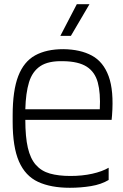

<svg xmlns="http://www.w3.org/2000/svg" viewBox="-20 -879 585 910"><path d="M311 11Q221 11 160.5 -17Q100 -45 70 -113.5Q40 -182 40 -302V-332Q40 -450 66.5 -518.5Q93 -587 146.5 -616.5Q200 -646 280 -646Q361 -645 415.5 -615.5Q470 -586 495 -517.5Q520 -449 511 -332L509 -311H100Q100 -230 112 -178.5Q124 -127 150 -97.5Q176 -68 216.5 -56.5Q257 -45 314 -45Q370 -45 417 -55.5Q464 -66 495 -84V-26Q460 -5 411.5 3Q363 11 311 11ZM100 -361H453Q457 -438 443.5 -488Q430 -538 391 -563Q352 -588 280 -589Q209 -591 171 -565.5Q133 -540 117.5 -489Q102 -438 100 -361ZM266 -709 344 -859H404L316 -709Z"/></svg>

Font: Matangi
Style: Regular
Weight: 400
Designer: Prashant Pant
Foundry: The Graphic Ant
Version: Version 3.002